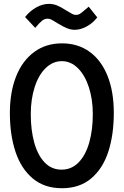

<svg xmlns="http://www.w3.org/2000/svg" viewBox="-20 -959 640 992"><path d="M31 -375Q31 -483.5 63.5 -564.8Q96 -646 156.8 -690.5Q217.5 -735 300 -735Q383 -735 443.2 -691.2Q503.5 -647.5 535.8 -566.5Q568 -485.5 568 -376Q568 -262.5 539.5 -175Q511 -87.5 451 -37Q391 13.5 300 13.5Q209.5 13.5 149.2 -37Q89 -87.5 60 -175Q31 -262.5 31 -375ZM459.5 -369.5Q459.5 -445.5 439.2 -508Q419 -570.5 382.5 -606.8Q346 -643 299.5 -643Q253 -643 216.2 -607.5Q179.5 -572 159.2 -509.2Q139 -446.5 139 -368.5Q139 -287.5 156.8 -222.8Q174.5 -158 210.2 -120.2Q246 -82.5 298 -82.5Q350 -82.5 386.5 -120.2Q423 -158 441.2 -223Q459.5 -288 459.5 -369.5ZM280.5 -837Q258.5 -851 247.5 -856.8Q236.5 -862.5 226.5 -862.5Q210.5 -862.5 197.5 -852.2Q184.5 -842 162 -815L109.5 -871Q134.5 -902.5 167.5 -920.8Q200.5 -939 232.5 -939Q255 -939 275 -930.8Q295 -922.5 318 -907.5Q320 -906.5 340.5 -894.5Q351.5 -887.5 358 -884.8Q364.5 -882 373 -882Q384 -882 392.2 -887Q400.5 -892 417 -906.5Q420 -909.5 438.5 -924.5L482.5 -869Q459.5 -839.5 427.8 -822.2Q396 -805 366 -805Q346.5 -805 327 -812.8Q307.5 -820.5 280.5 -837Z"/></svg>

Font: JuliaMono Medium
Style: Regular
Weight: 500
Monospace: yes
Designer: cormullion
Foundry: corm
Version: Version 0.054; ttfautohint (v1.8.4)